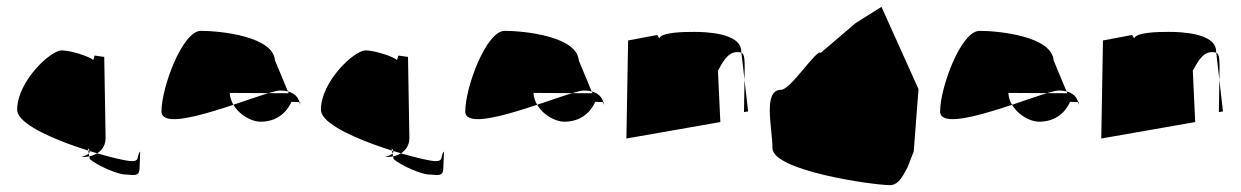

<svg xmlns="http://www.w3.org/2000/svg" viewBox="-20 -678 3619 560"><path d="M30 -358C30 -440 127 -531 160 -531C187 -531 241 -513 252 -503L256 -516L284 -512L288 -276C288 -236 253 -220 222 -220C204 -220 258 -224 236 -246L242 -214C265 -194 325 -169 345 -169C365 -169 387 -160 387 -187L389 -236C377 -224 390 -208 364 -208C327 -208 30 -289 30 -358Z M451 -353C451 -423 512 -588 566 -588C623 -588 777 -572 782 -502L822 -406L650 -407C653 -357 706 -323 740 -323C802 -323 825 -369 830 -381L856 -380C851 -350 869 -414 797 -414C753 -414 451 -278 451 -353Z M916 -358C916 -440 1013 -531 1046 -531C1073 -531 1127 -513 1138 -503L1142 -516L1170 -512L1174 -276C1174 -236 1139 -220 1108 -220C1090 -220 1144 -224 1122 -246L1128 -214C1151 -194 1211 -169 1231 -169C1251 -169 1273 -160 1273 -187L1275 -236C1263 -224 1276 -208 1250 -208C1213 -208 916 -289 916 -358Z M1337 -353C1337 -423 1398 -588 1452 -588C1509 -588 1663 -572 1668 -502L1708 -406L1536 -407C1539 -357 1592 -323 1626 -323C1688 -323 1711 -369 1716 -381L1742 -380C1737 -350 1755 -414 1683 -414C1639 -414 1337 -278 1337 -353Z M1807 -274 2081 -322 2074 -472C2083 -486 2099 -526 2129 -526C2149 -526 2152 -522 2152 -480L2150 -351L2162 -353L2142 -528C2142 -583 2034 -585 2004 -585C1972 -585 1909 -584 1903 -566L1897 -576L1812 -560Z M2233 -246C2233 -180 2526 -138 2576 -138C2602 -138 2616 -170 2627 -190C2633 -205 2639 -221 2645 -236L2659 -418L2551 -658L2476 -611L2374 -524C2362 -536 2286 -416 2258 -416C2204 -416 2233 -304 2233 -246Z M2722 -353C2722 -423 2783 -588 2837 -588C2894 -588 3048 -572 3053 -502L3093 -406L2921 -407C2924 -357 2977 -323 3011 -323C3073 -323 3096 -369 3101 -381L3127 -380C3122 -350 3140 -414 3068 -414C3024 -414 2722 -278 2722 -353Z M3192 -274 3466 -322 3459 -472C3468 -486 3484 -526 3514 -526C3534 -526 3537 -522 3537 -480L3535 -351L3547 -353L3527 -528C3527 -583 3419 -585 3389 -585C3357 -585 3294 -584 3288 -566L3282 -576L3197 -560Z"/></svg>

Font: Interstorm
Style: Regular
Weight: 400
Version: Version 0.7